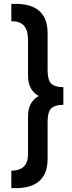

<svg xmlns="http://www.w3.org/2000/svg" viewBox="-20 -860 374 1000"><path d="M60 120H39V29Q126 29 126 -58V-253Q126 -330 182 -360Q126 -390 126 -467V-652Q126 -749 46 -749H39V-840H60Q228 -840 228 -687V-491Q228 -445 246 -425.5Q264 -406 310 -406V-314Q264 -314 246 -294.5Q228 -275 228 -229V-33Q228 120 60 120Z"/></svg>

Font: Tanohe Sans Medium
Style: Regular
Weight: 500
Designer: Village Type and Design LLC
Foundry: Cooper Hewitt Smithsonian Design Museum
Version: Version 1.00;September 29, 2021;FontCreator 13.0.0.2655 64-b